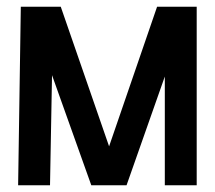

<svg xmlns="http://www.w3.org/2000/svg" viewBox="-20 -552 640 572"><path d="M34 0 42 -532H161L305 -116L448 -532H566V0H471V-324L357 0H252L135 -328L129 0Z"/></svg>

Font: Geist Mono Medium
Style: Regular
Weight: 500
Monospace: yes
Designer: Basement.studio, Andrés Briganti, Mateo Zaragoza
Foundry: Basement.studio, Vercel, Andrés Briganti, Guido Ferreyra, Mateo Zaragoza
Version: Version 1.500; ttfautohint (v1.8.4.7-5d5b)